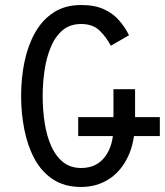

<svg xmlns="http://www.w3.org/2000/svg" viewBox="-20 -732 656 764"><path d="M303 12Q236.9 12 191 -18.2Q145.1 -48.5 117.3 -100.2Q89.5 -152 76.8 -216.8Q64 -281.5 64 -350Q64 -420 77.2 -485Q90.5 -550 119.1 -601.2Q147.6 -652.4 193.1 -682.2Q238.6 -712 302.8 -712Q357.6 -712 394.2 -694.9Q430.9 -677.9 454.4 -650.3Q477.9 -622.8 493.5 -591.8L421 -550Q402.9 -584.4 376.2 -610.4Q349.6 -636.5 302.8 -636.5Q257.9 -636.5 228.1 -610.8Q198.4 -585 181.3 -542.7Q164.2 -500.4 157 -449.9Q149.8 -399.4 149.8 -350Q149.8 -295 157.7 -243.6Q165.6 -192.1 183.4 -151.6Q201.2 -111 230.8 -87.2Q260.2 -63.5 303 -63.5Q364.1 -63.5 397.8 -108.2Q431.5 -153 431.5 -226.5V-377H517.5V-254.2Q517.5 -167.6 489.1 -108.3Q460.8 -49 412.2 -18.5Q363.8 12 303 12ZM291.2 -190.5V-265.8H616V-190.5Z"/></svg>

Font: Overpass Mono Light
Style: Regular
Weight: 300
Monospace: yes
Designer: Delve Withrington, Dave Bailey
Foundry: Delve Fonts LLC
Version: Version 4.000